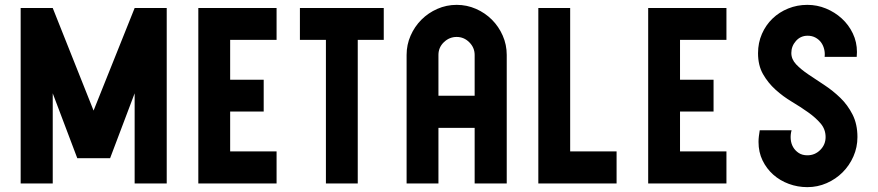

<svg xmlns="http://www.w3.org/2000/svg" viewBox="-20 -755 3613 790"><path d="M433 -104H298L197 -371V0H65V-722H197L365 -300L534 -722H666V0H534V-371Z M796 0V-722H1118V-591H927V-427H1065V-296H927V-132H1118V0Z M1452 -591V0H1321V-591H1214V-722H1559V-591Z M1933 -229H1784V0H1653V-529Q1653 -571 1669.5 -608.5Q1686 -646 1714 -674Q1742 -702 1779.5 -718.5Q1817 -735 1859 -735Q1901 -735 1938.5 -718.5Q1976 -702 2004 -674Q2032 -646 2048.5 -608.5Q2065 -571 2065 -529V0H1933ZM1933 -361V-529Q1933 -559 1911 -581Q1889 -603 1859 -603Q1829 -603 1806.5 -581.5Q1784 -560 1784 -529V-361Z M2195 0V-722H2326V-132H2517V0Z M2647 0V-722H2969V-591H2778V-427H2916V-296H2778V-132H2969V0Z M3302 -735Q3342 -735 3378.5 -720Q3415 -705 3443.5 -679Q3472 -653 3489 -617.5Q3506 -582 3506 -541L3505 -521H3373Q3375 -537 3371 -553Q3367 -569 3358 -581Q3349 -593 3335 -600.5Q3321 -608 3303 -608Q3274 -608 3255 -586.5Q3236 -565 3236 -537Q3236 -511 3256 -490Q3276 -469 3306.5 -448.5Q3337 -428 3372 -405Q3407 -382 3437.5 -352.5Q3468 -323 3488 -283.5Q3508 -244 3508 -191Q3508 -149 3491.5 -111.5Q3475 -74 3447 -46Q3419 -18 3381.5 -1.5Q3344 15 3302 15Q3262 15 3225.5 1.5Q3189 -12 3161.5 -36.5Q3134 -61 3117.5 -95Q3101 -129 3101 -171Q3101 -183 3102.5 -195Q3104 -207 3106 -219H3237Q3232 -201 3233.5 -182.5Q3235 -164 3243.5 -149.5Q3252 -135 3266.5 -125.5Q3281 -116 3302 -116Q3333 -116 3355 -138Q3377 -160 3377 -191Q3377 -223 3356.5 -247Q3336 -271 3305 -293Q3274 -315 3238 -336.5Q3202 -358 3171 -386Q3140 -414 3119.5 -450Q3099 -486 3099 -536Q3099 -579 3115 -615.5Q3131 -652 3158.5 -678.5Q3186 -705 3223 -720Q3260 -735 3302 -735Z"/></svg>

Font: PostBus
Style: Regular
Weight: 400
Designer: Peter Wiegel
Version: Version 1.001